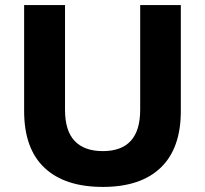

<svg xmlns="http://www.w3.org/2000/svg" viewBox="-20 -725 808 756"><path d="M385 11Q235 11 155 -64.5Q75 -140 75 -288V-705H236V-293Q236 -210 274 -170Q312 -130 385 -130Q458 -130 495 -170.5Q532 -211 532 -293V-705H692V-288Q692 -141 613 -65Q534 11 385 11Z"/></svg>

Font: Nunito Sans 9pt ExtraBold
Style: Regular
Weight: 800
Version: Version 3.101;gftools[0.9.27]